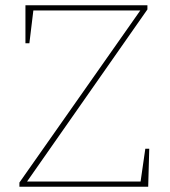

<svg xmlns="http://www.w3.org/2000/svg" viewBox="-20 -712 650 732"><path d="M54 0V-16L519 -678L522 -672H99L108 -679L92 -547H77V-692H542V-676L79 -14L76 -20H527L515 -13L534 -145H549L545 0Z"/></svg>

Font: Bitter Thin Thin
Style: Regular
Weight: 250
Version: Version 2.002